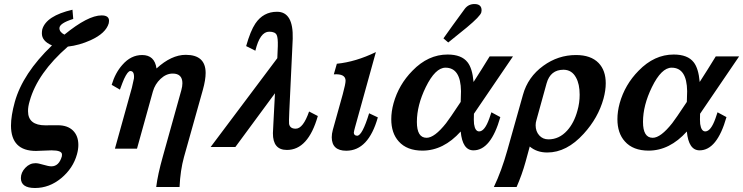

<svg xmlns="http://www.w3.org/2000/svg" viewBox="-20 -731 3700 956"><path d="M235.8 97.2Q273.9 97.2 288.1 46.9Q289.1 42 288.6 38.1Q288.6 17.6 236.3 17.6Q223.6 17.6 197.8 19Q171.9 20.5 159.2 20.5Q35.2 20.5 34.7 -105Q34.7 -154.8 53.7 -223.6Q93.3 -365.2 238.8 -504.9Q188 -526.4 188.5 -565.4Q188.5 -574.2 190.4 -584.5Q210 -652.3 340.8 -682.6L344.7 -636.7Q275.9 -615.2 275.9 -590.8Q275.9 -571.3 300.8 -558.6Q418 -654.3 485.8 -654.3Q522.9 -654.3 522.9 -627.4Q522.9 -622.1 521.5 -615.2Q507.3 -565.4 431.2 -530.8Q375 -505.4 317.9 -499Q167 -367.7 127.9 -228.5Q119.1 -199.2 119.6 -177.2Q119.6 -106.9 206.5 -106.9Q215.8 -106.9 236.3 -107.4H267.6Q316.4 -107.4 343.3 -81.1Q370.1 -54.7 370.1 -9.3Q370.1 12.7 363.3 37.1Q343.8 107.4 284.7 156.2Q225.6 205.1 154.3 205.1Q84 205.1 84 155.8Q84 127.9 106 104.7Q127.9 81.5 156.7 81.5Q170.4 81.5 196.3 89.4Q222.2 97.2 235.8 97.2Z M741.2 -275.4 662.1 9.3H552.2L636.7 -294.4Q640.6 -309.6 647 -340.8Q649.9 -377.4 628.9 -377.4Q616.2 -377.4 597.7 -337.9Q591.3 -323.7 577.1 -284.7L536.1 -308.6Q553.7 -368.2 589.4 -408.2Q631.8 -457 687.5 -457Q750 -457 759.3 -390.1Q833.5 -458 904.8 -458Q1003.9 -458 1003.9 -367.7Q1003.9 -333.5 990.2 -284.2L896 51.3Q877.9 116.7 874 200.2H757.8Q765.1 139.2 791 47.4L882.8 -281.7Q888.2 -301.3 888.2 -316.4Q888.2 -364.7 839.8 -364.7Q807.6 -364.7 779.5 -338.4Q751.5 -312 741.2 -275.4Z M1349.1 -266.6 1151.9 1H1028.8L1360.8 -441.4Q1362.3 -460.4 1363.3 -501.5Q1364.3 -542.5 1357.9 -556.2Q1350.6 -573.2 1320.3 -573.2Q1274.4 -573.2 1251.5 -478.5L1205.6 -501.5Q1227.1 -577.6 1251.5 -613.8Q1291 -672.4 1359.4 -672.4Q1441.4 -672.4 1437.5 -538.1Q1436.5 -516.1 1434.6 -474.6L1420.4 -174.8Q1418 -121.6 1419.4 -113.8Q1424.3 -89.8 1452.6 -90.3Q1489.3 -90.3 1519 -175.8L1562.5 -153.3Q1514.2 16.1 1408.2 15.6Q1338.4 15.6 1338.9 -67.9Q1338.9 -74.2 1341.3 -117.2Z M1642.1 -360.8 1657.2 -413.6Q1751 -422.9 1851.6 -471.7L1747.6 -96.7Q1742.2 -77.1 1741.7 -69.8Q1742.7 -55.7 1758.3 -55.2Q1783.7 -55.2 1817.9 -167L1861.3 -146.5Q1814.5 19.5 1704.1 19.5Q1632.3 19.5 1631.8 -47.4Q1631.8 -64.9 1637.2 -84.5L1686.5 -261.2Q1700.7 -313.5 1700.7 -329.1Q1700.7 -364.7 1642.1 -360.8Z M2208.5 -459.5Q2278.3 -459.5 2308.1 -420.9Q2332 -390.6 2337.9 -322.8Q2377.4 -383.8 2418 -450.2H2534.2L2339.8 -164.6Q2338.4 -132.3 2340.3 -113.8Q2345.7 -76.7 2365.7 -76.7Q2393.6 -76.7 2416.5 -141.6Q2419.4 -150.4 2426.8 -171.9L2471.2 -147.9Q2424.3 17.6 2337.4 17.6Q2282.7 17.6 2273.9 -76.2Q2188.5 18.6 2084 19Q2005.9 19 1965.3 -26.9Q1928.2 -67.9 1928.2 -137.7Q1928.2 -175.8 1939.5 -216.8Q1965.3 -309.6 2033.7 -378.9Q2111.8 -459.5 2208.5 -459.5ZM2201.2 -117.7Q2216.3 -136.7 2273.9 -223.6Q2275.4 -274.9 2275.4 -276.9Q2273.9 -394 2198.2 -394Q2147.5 -394 2100.1 -297.4Q2055.7 -206.5 2055.7 -124Q2055.7 -44.9 2104 -44.9Q2143.6 -44.9 2201.2 -117.7ZM2342.3 -710.9Q2377.9 -710.9 2377.9 -679.7Q2377.9 -674.8 2376.5 -669.4Q2371.6 -650.4 2304.2 -594.2Q2271 -567.4 2211.9 -519.5L2188 -540Q2224.6 -592.3 2294.9 -688Q2313 -710.9 2342.3 -710.9Z M2439 200.2Q2477.5 119.6 2506.3 16.6L2584 -259.3Q2608.4 -347.7 2685.1 -403.3Q2758.8 -457 2848.1 -457Q2921.9 -457 2960.4 -417.5Q2996.1 -380.4 2996.1 -316.4Q2996.1 -280.8 2984.9 -239.7Q2958.5 -144 2886.2 -64.9Q2801.8 28.3 2705.1 28.3Q2652.8 28.3 2617.7 -1.5L2596.7 75.2Q2579.1 138.7 2552.2 200.2ZM2855 -179.7Q2866.2 -218.3 2866.2 -259.3Q2866.2 -312.5 2848.1 -344.7Q2827.6 -383.3 2786.1 -383.8Q2720.7 -383.8 2701.7 -316.4L2650.9 -132.8Q2647 -120.1 2647 -107.4Q2647 -77.1 2664.8 -57.1Q2682.6 -37.1 2710.9 -37.1Q2764.2 -37.1 2803.7 -80.6Q2838.4 -118.7 2855 -179.7Z M3334.5 -459.5Q3404.3 -459.5 3434.1 -420.9Q3458 -390.6 3463.9 -322.8Q3503.4 -383.8 3543.9 -450.2H3660.2L3465.8 -164.6Q3464.4 -132.3 3466.3 -113.8Q3471.7 -76.7 3491.7 -76.7Q3519.5 -76.7 3542.5 -141.6Q3545.4 -150.4 3552.7 -171.9L3597.2 -147.9Q3550.3 17.6 3463.4 17.6Q3408.7 17.6 3399.9 -76.2Q3314.5 18.6 3210 19Q3131.8 19 3091.3 -26.9Q3054.2 -67.9 3054.2 -137.7Q3054.2 -175.8 3065.4 -216.8Q3091.3 -309.6 3159.7 -378.9Q3237.8 -459.5 3334.5 -459.5ZM3327.1 -117.7Q3342.3 -136.7 3399.9 -223.6Q3401.4 -274.9 3401.4 -276.9Q3399.9 -394 3324.2 -394Q3273.4 -394 3226.1 -297.4Q3181.6 -206.5 3181.6 -124Q3181.6 -44.9 3230 -44.9Q3269.5 -44.9 3327.1 -117.7Z"/></svg>

Font: Accordance
Style: Bold-Italic
Weight: 700
Italic angle: -11°
Version: Version 1.2 (build January 31, 2020) Miklal Software Solutio